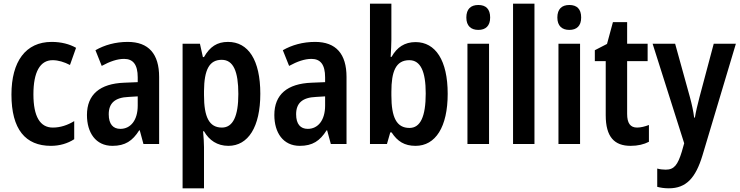

<svg xmlns="http://www.w3.org/2000/svg" viewBox="-20 -780 4009 1040"><path d="M256 10C303 10 347 -3 382 -26V-124C346 -102 307 -89 266 -89C197 -89 161 -149 161 -269C161 -390 197 -454 265 -454C296 -454 328 -444 359 -428L392 -521C357 -541 312 -553 260 -553C119 -553 42 -447 42 -268C42 -79 118 10 256 10Z M672 -553C605 -553 546 -536 497 -508L531 -423C575 -447 615 -461 652 -461C701 -461 726 -430 726 -361V-335L653 -332C521 -327 451 -268 451 -157C451 -62 498 10 589 10C658 10 698 -17 734 -74H737L757 0H842V-363C842 -488 785 -553 672 -553ZM677 -255 726 -258V-208C726 -128 687 -82 632 -82C593 -82 569 -107 569 -161C569 -220 601 -252 677 -255Z M1215 -553C1156 -553 1117 -527 1085 -471H1079L1063 -543H969V240H1085V17C1085 -6 1083 -36 1080 -69H1085C1113 -20 1157 10 1217 10C1324 10 1390 -92 1390 -272C1390 -455 1325 -553 1215 -553ZM1181 -456C1244 -456 1271 -393 1271 -271C1271 -151 1242 -89 1182 -89C1113 -89 1085 -146 1085 -265V-287C1086 -403 1114 -456 1181 -456Z M1687 -553C1620 -553 1561 -536 1512 -508L1546 -423C1590 -447 1630 -461 1667 -461C1716 -461 1741 -430 1741 -361V-335L1668 -332C1536 -327 1466 -268 1466 -157C1466 -62 1513 10 1604 10C1673 10 1713 -17 1749 -74H1752L1772 0H1857V-363C1857 -488 1800 -553 1687 -553ZM1692 -255 1741 -258V-208C1741 -128 1702 -82 1647 -82C1608 -82 1584 -107 1584 -161C1584 -220 1616 -252 1692 -255Z M2100 -566V-760H1984V0H2076L2094 -63H2101C2133 -14 2171 10 2231 10C2339 10 2405 -92 2405 -272C2405 -453 2339 -552 2231 -552C2172 -552 2130 -524 2101 -472H2096C2098 -506 2100 -539 2100 -566ZM2197 -454C2258 -454 2286 -393 2286 -274C2286 -148 2257 -87 2198 -87C2128 -87 2100 -144 2100 -263V-283C2100 -391 2123 -454 2197 -454Z M2571 -753C2530 -753 2506 -731 2506 -685C2506 -640 2531 -618 2571 -618C2611 -618 2635 -640 2635 -685C2635 -731 2612 -753 2571 -753ZM2629 -543H2512V0H2629Z M2875 0V-760H2759V0Z M3064 -753C3023 -753 2999 -731 2999 -685C2999 -640 3024 -618 3064 -618C3104 -618 3128 -640 3128 -685C3128 -731 3105 -753 3064 -753ZM3122 -543H3005V0H3122Z M3431 -89C3394 -89 3377 -113 3377 -163V-449H3488V-543H3377V-660H3300L3268 -542L3202 -508V-449H3261V-156C3261 -38 3308 10 3396 10C3435 10 3468 2 3495 -12V-103C3474 -95 3451 -89 3431 -89Z M3515 -543 3686 -4 3673 42C3651 113 3632 139 3586 139C3570 139 3554 137 3540 133V232C3559 237 3579 240 3603 240C3697 240 3748 184 3785 62L3966 -543H3846L3769 -254C3758 -212 3749 -174 3744 -143H3740C3736 -177 3727 -217 3717 -254L3637 -543Z"/></svg>

Font: Noto Sans Ethiopic Cond SemBd
Style: Regular
Weight: 600
Width: 3
Designer: Monotype Design Team
Foundry: Monotype Imaging Inc.
Version: Version 2.102